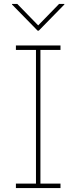

<svg xmlns="http://www.w3.org/2000/svg" viewBox="-20 -959 389 979"><path d="M288.4 0H61.1V-22.7H163.4V-704.5H61.1V-727.3H288.4V-704.5H186.1V-22.7H288.4ZM177.6 -802.6H171.9L41.2 -936.1V-938.9H68.2L174.7 -829.5L281.2 -938.9H308.2V-936.1Z"/></svg>

Font: Linik Sans Thin
Style: Regular
Weight: 100
Designer: Fonts by Rasmus Andersson / Changes by Cristiano Sobral with parts from Marc Monis
Foundry: rsms
Version: Version 3.020; ttfautohint (v1.6)